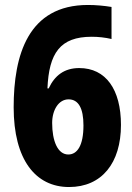

<svg xmlns="http://www.w3.org/2000/svg" viewBox="-20 -743 532 773"><path d="M258 10C390 10 467 -87 467 -240C467 -383 406 -469 299 -469C239 -469 200 -439 176 -387H171C177 -529 222 -595 349 -595C376 -595 403 -592 429 -586V-715C399 -720 365 -723 334 -723C93 -723 35 -521 35 -311C35 -100 123 10 258 10ZM255 -121C212 -121 190 -176 190 -248C190 -300 216 -343 256 -343C296 -343 316 -307 316 -238C316 -157 291 -121 255 -121Z"/></svg>

Font: Noto Sans Gurmukhi UI Condensed ExtraBold
Style: Regular
Weight: 800
Width: 3
Designer: Jelle Bosma - Monotype Design Team
Foundry: Monotype Imaging Inc.
Version: Version 2.004